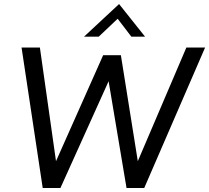

<svg xmlns="http://www.w3.org/2000/svg" viewBox="-20 -933 1038 953"><path d="M192 0 87 -697H178L258 -133L492 -659H580L664 -133L905 -697H998L696 0H608L515 -554H530L280 0ZM397 -751 571 -913 700 -751H632L564 -840L470 -751Z"/></svg>

Font: Hanken Grotesk
Style: Italic
Weight: 400
Italic angle: -8°
Designer: Alfredo Marco Pradil
Foundry: Hanken Design Co.
Version: Version 3.013